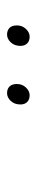

<svg xmlns="http://www.w3.org/2000/svg" viewBox="200 -906 104 544"><g transform="rotate(-90 252.0 -634.0)"><path d="M254 -602Q242 -602 235 -609Q228 -616 228 -628Q228 -645 238 -655.5Q248 -666 260 -666Q272 -666 279 -659Q286 -652 286 -638Q286 -623 276 -612.5Q266 -602 254 -602ZM420 -602Q408 -602 401 -609Q394 -616 394 -628Q394 -645 404 -655.5Q414 -666 426 -666Q438 -666 445 -659Q452 -652 452 -638Q452 -623 442 -612.5Q432 -602 420 -602Z"/></g></svg>

Font: Source Sans 3
Style: Italic
Weight: 200
Italic angle: -11°
Designer: Paul D. Hunt
Foundry: Adobe
Version: Version 3.046;hotconv 1.0.118;makeotfexe 2.5.65603